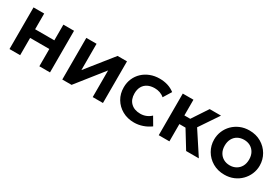

<svg xmlns="http://www.w3.org/2000/svg" viewBox="39 -1248 2888 1997"><g transform="rotate(30 1483.0 -250.0)"><path d="M74 0V-500H202V-311.5H432.5V-500H560.5V0H432.5V-207.5H202V0Z M708 0V-500H831V-184L1083.5 -500H1196.5V0H1073.5V-320L819.5 0Z M1576 15Q1496.5 15 1434.8 -19.8Q1373 -54.5 1337.5 -114.2Q1302 -174 1302 -250Q1302 -307.5 1323 -355.8Q1344 -404 1382 -439.8Q1420 -475.5 1471.2 -495.2Q1522.5 -515 1583 -515Q1635.5 -515 1680.5 -501Q1725.5 -487 1763 -458L1703.5 -361.5Q1680 -382.5 1650.2 -392.8Q1620.5 -403 1588 -403Q1539 -403 1503.8 -385Q1468.5 -367 1449.5 -333Q1430.5 -299 1430.5 -250.5Q1430.5 -178.5 1472.8 -137.8Q1515 -97 1588 -97Q1624.5 -97 1657 -110.5Q1689.5 -124 1713.5 -147.5L1770.5 -50.5Q1729.5 -20 1679 -2.5Q1628.5 15 1576 15Z M2195.5 0 2033.5 -264 2189.5 -500H2325.5L2171 -270.5L2348 0ZM1866.5 0V-500H1994.5V-311.5H2145.5V-207.5H1994.5V0Z M2661 15Q2581 15 2519.2 -21.2Q2457.5 -57.5 2422.5 -117.8Q2387.5 -178 2387.5 -250Q2387.5 -303 2407.5 -351Q2427.5 -399 2464.2 -435.8Q2501 -472.5 2551 -493.8Q2601 -515 2661 -515Q2740.5 -515 2802.2 -479Q2864 -443 2899.2 -382.5Q2934.5 -322 2934.5 -250Q2934.5 -197 2914.2 -149.2Q2894 -101.5 2857.5 -64.5Q2821 -27.5 2771 -6.2Q2721 15 2661 15ZM2661 -97Q2703 -97 2736.2 -115.8Q2769.5 -134.5 2788.5 -168.8Q2807.5 -203 2807.5 -250Q2807.5 -297 2788.5 -331.5Q2769.5 -366 2736.5 -384.5Q2703.5 -403 2661 -403Q2618.5 -403 2585.2 -384.5Q2552 -366 2533.2 -331.5Q2514.5 -297 2514.5 -250Q2514.5 -203 2533.5 -168.8Q2552.5 -134.5 2585.5 -115.8Q2618.5 -97 2661 -97Z"/></g></svg>

Font: Geologica Roman Medium
Style: Regular
Weight: 500
Designer: Sindre Bremnes, Frode Helland
Foundry: Monokrom Skriftforlag AS
Version: Version 1.010;gftools[0.9.28]